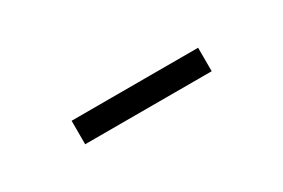

<svg xmlns="http://www.w3.org/2000/svg" viewBox="-6 -873 512 347"><g transform="rotate(-30 250.0 -699.5)"><path d="M382 -675H118V-724H382Z"/></g></svg>

Font: Kaisei Tokumin Medium
Style: Regular
Weight: 500
Designer: Font-Kai,
Foundry: KAZUO KANAI
Version: Version 5.003